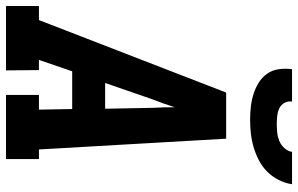

<svg xmlns="http://www.w3.org/2000/svg" viewBox="-198 -798 995 641"><g transform="rotate(90 299.5 -477.5)"><path d="M214 0H-1V-110H46L288 -735H442L478 -110H510V0H296V-110H345L343 -221H217L179 -110H213ZM342 -331 339 -490Q338 -508 337.5 -526Q337 -544 337 -563Q331 -544 324.5 -526Q318 -508 311 -490L256 -331ZM379 -815Q357 -815 335 -817.5Q313 -820 292.5 -826.5Q272 -833 254.5 -844Q237 -855 225 -872Q213 -889 210 -911Q207 -933 210 -955H318Q316 -941 322.5 -929.5Q329 -918 340.5 -912.5Q352 -907 366 -905.5Q380 -904 394 -904Q408 -904 422 -905.5Q436 -907 449.5 -912.5Q463 -918 473.5 -929.5Q484 -941 486 -955H594Q591 -933 580 -911Q569 -889 552 -872Q535 -855 513.5 -844Q492 -833 469.5 -826.5Q447 -820 424 -817.5Q401 -815 379 -815Z"/></g></svg>

Font: Iosevka HT Extrabold Extended
Style: Italic
Weight: 800
Width: 7
Italic angle: -9°
Monospace: yes
Designer: Belleve Invis
Foundry: Belleve Invis
Version: Version 32.3.0; ttfautohint (v1.8.4)